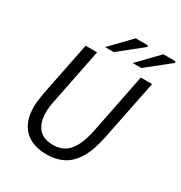

<svg xmlns="http://www.w3.org/2000/svg" viewBox="-196 -978 1061 1128"><g transform="rotate(30 334.5 -414.5)"><path d="M285.8 12Q185.9 12 132.4 -40.6Q78.9 -93.3 78.9 -195.3Q78.9 -216.6 82.2 -239.9Q85.4 -263.1 89.4 -287.8L163.3 -656.3H241.1L166.2 -281Q161.4 -258.9 159.1 -239.5Q156.8 -220.1 156.8 -202.1Q156.8 -131.8 189.3 -93.4Q221.8 -55.1 289.8 -55.1Q328.3 -55.1 360.7 -72.6Q393.2 -90.2 417.6 -133.7Q442.1 -177.1 457.3 -253.9L537.6 -656.3H614.2L532.5 -250.9Q512.9 -151.6 477.6 -94.2Q442.3 -36.7 393.8 -12.4Q345.4 12 285.8 12ZM266.3 -706.3 396.5 -841H477.1L482.1 -831.9L324.6 -706.3ZM453.7 -706.3 583.9 -841H664.5L669.4 -831.9L512 -706.3Z"/></g></svg>

Font: Source Sans 3
Style: Italic
Weight: 200
Italic angle: -11°
Designer: Paul D. Hunt
Foundry: Adobe
Version: Version 3.046;hotconv 1.0.118;makeotfexe 2.5.65603